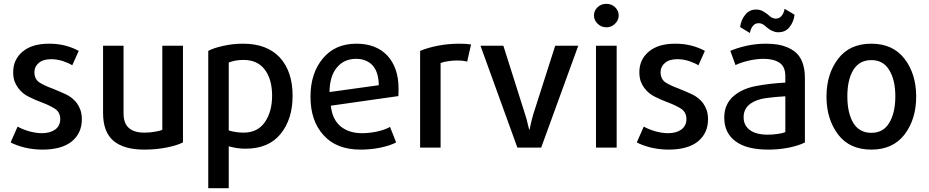

<svg xmlns="http://www.w3.org/2000/svg" viewBox="-20 -781 4915 1016"><path d="M413.1 -149.4Q413.1 -176.8 406.2 -197.3Q398.4 -218.8 386.7 -235.4Q363.3 -265.6 328.1 -282.2Q292 -298.8 254.9 -313.5Q214.8 -328.1 188.5 -344.7Q162.1 -362.3 162.1 -399.4Q162.1 -428.7 185.5 -448.2Q208 -467.8 251 -467.8Q280.3 -467.8 312.5 -458Q343.8 -447.3 362.3 -435.5Q373 -460.9 396.5 -511.7Q367.2 -528.3 327.1 -539.1Q288.1 -549.8 239.3 -549.8Q149.4 -549.8 99.6 -507.8Q49.8 -465.8 49.8 -399.4Q49.8 -372.1 56.6 -351.6Q64.5 -331.1 76.2 -315.4Q98.6 -285.2 132.8 -268.6Q168 -251 203.1 -238.3Q244.1 -222.7 271.5 -205.1Q298.8 -186.5 298.8 -150.4Q298.8 -116.2 272.5 -95.7Q245.1 -76.2 201.2 -76.2Q169.9 -76.2 131.8 -86.9Q93.8 -98.6 73.2 -111.3Q60.5 -83 36.1 -27.3Q65.4 -11.7 111.3 0Q157.2 10.7 204.1 10.7Q305.7 10.7 359.4 -32.2Q413.1 -76.2 413.1 -149.4Z M948.2 -27.3Q948.2 -155.3 948.2 -539.1Q920.9 -539.1 838.9 -539.1Q838.9 -427.7 838.9 -93.8Q825.2 -87.9 799.8 -84Q774.4 -79.1 743.2 -79.1Q689.5 -79.1 661.1 -104.5Q633.8 -128.9 633.8 -180.7Q633.8 -300.8 633.8 -539.1Q606.4 -539.1 525.4 -539.1Q525.4 -450.2 525.4 -182.6Q525.4 -82 581.1 -35.2Q636.7 10.7 743.2 10.7Q804.7 10.7 859.4 0Q915 -10.7 948.2 -27.3Z M1528.3 -274.4Q1528.3 -402.3 1460.9 -476.6Q1392.6 -549.8 1266.6 -549.8Q1210.9 -549.8 1161.1 -538.1Q1110.4 -527.3 1082 -511.7Q1082 -269.5 1082 214.8Q1109.4 214.8 1190.4 214.8Q1190.4 159.2 1190.4 -6.8Q1204.1 -2.9 1229.5 2Q1253.9 5.9 1278.3 5.9Q1401.4 5.9 1464.8 -72.3Q1528.3 -150.4 1528.3 -274.4ZM1419.9 -274.4Q1419.9 -189.5 1380.9 -133.8Q1342.8 -79.1 1268.6 -79.1Q1247.1 -79.1 1223.6 -83Q1201.2 -86.9 1190.4 -90.8Q1190.4 -210.9 1190.4 -450.2Q1202.1 -455.1 1223.6 -460Q1246.1 -463.9 1268.6 -463.9Q1341.8 -463.9 1380.9 -413.1Q1419.9 -361.3 1419.9 -274.4Z M2088.9 -313.5Q2088.9 -421.9 2030.3 -486.3Q1970.7 -549.8 1866.2 -549.8Q1752.9 -549.8 1688.5 -471.7Q1623 -393.6 1623 -269.5Q1623 -140.6 1692.4 -65.4Q1760.7 10.7 1887.7 10.7Q1943.4 10.7 1994.1 0Q2044.9 -10.7 2076.2 -27.3Q2065.4 -54.7 2043.9 -109.4Q2016.6 -93.8 1975.6 -85Q1935.5 -76.2 1895.5 -76.2Q1827.1 -76.2 1782.2 -112.3Q1738.3 -149.4 1730.5 -221.7Q1849.6 -238.3 2087.9 -272.5Q2088.9 -282.2 2088.9 -293Q2088.9 -303.7 2088.9 -313.5ZM1984.4 -330.1Q1918.9 -321.3 1723.6 -293.9Q1724.6 -377.9 1762.7 -423.8Q1800.8 -469.7 1864.3 -469.7Q1918 -469.7 1951.2 -435.5Q1983.4 -400.4 1984.4 -330.1Z M2472.7 -545.9Q2460.9 -547.9 2445.3 -548.8Q2429.7 -549.8 2412.1 -549.8Q2351.6 -549.8 2296.9 -539.1Q2242.2 -528.3 2203.1 -511.7Q2203.1 -341.8 2203.1 0Q2230.5 0 2311.5 0Q2311.5 -111.3 2311.5 -447.3Q2327.1 -454.1 2350.6 -457Q2373 -460.9 2396.5 -460.9Q2412.1 -460.9 2425.8 -460Q2439.5 -458 2452.1 -455.1Q2459 -485.4 2472.7 -545.9Z M3040 -539.1Q3009.8 -539.1 2918 -539.1Q2889.6 -449.2 2802.7 -178.7Q2793.9 -149.4 2788.1 -122.1Q2782.2 -94.7 2782.2 -94.7Q2781.2 -94.7 2780.3 -94.7Q2780.3 -94.7 2773.4 -122.1Q2767.6 -149.4 2757.8 -178.7Q2719.7 -298.8 2643.6 -539.1Q2613.3 -539.1 2522.5 -539.1Q2571.3 -404.3 2717.8 0Q2750 0 2843.8 0Q2892.6 -134.8 3040 -539.1Z M3253.9 -699.2Q3253.9 -724.6 3234.4 -743.2Q3215.8 -760.7 3188.5 -760.7Q3161.1 -760.7 3142.6 -743.2Q3123 -724.6 3123 -699.2Q3123 -673.8 3142.6 -655.3Q3161.1 -636.7 3188.5 -636.7Q3191.4 -636.7 3194.3 -636.7Q3217.8 -638.7 3234.4 -655.3Q3253.9 -673.8 3253.9 -699.2ZM3243.2 0Q3243.2 -134.8 3243.2 -539.1Q3229.5 -539.1 3188.5 -539.1Q3174.8 -539.1 3133.8 -539.1Q3133.8 -404.3 3133.8 0Q3161.1 0 3243.2 0Z M3726.6 -149.4Q3726.6 -176.8 3719.7 -197.3Q3711.9 -218.8 3700.2 -235.4Q3676.8 -265.6 3641.6 -282.2Q3605.5 -298.8 3568.4 -313.5Q3528.3 -328.1 3502 -344.7Q3475.6 -362.3 3475.6 -399.4Q3475.6 -428.7 3499 -448.2Q3521.5 -467.8 3564.5 -467.8Q3593.8 -467.8 3626 -458Q3657.2 -447.3 3675.8 -435.5Q3686.5 -460.9 3710 -511.7Q3680.7 -528.3 3640.6 -539.1Q3601.6 -549.8 3552.7 -549.8Q3462.9 -549.8 3413.1 -507.8Q3363.3 -465.8 3363.3 -399.4Q3363.3 -372.1 3370.1 -351.6Q3377.9 -331.1 3389.6 -315.4Q3412.1 -285.2 3446.3 -268.6Q3481.4 -251 3516.6 -238.3Q3557.6 -222.7 3585 -205.1Q3612.3 -186.5 3612.3 -150.4Q3612.3 -116.2 3585.9 -95.7Q3558.6 -76.2 3514.6 -76.2Q3483.4 -76.2 3445.3 -86.9Q3407.2 -98.6 3386.7 -111.3Q3374 -83 3349.6 -27.3Q3378.9 -11.7 3424.8 0Q3470.7 10.7 3517.6 10.7Q3619.1 10.7 3672.9 -32.2Q3726.6 -76.2 3726.6 -149.4Z M4239.3 -27.3Q4239.3 -112.3 4239.3 -367.2Q4239.3 -466.8 4184.6 -508.8Q4149.4 -535.2 4097.7 -544.9Q4067.4 -549.8 4032.2 -549.8Q3978.5 -549.8 3927.7 -538.1Q3877 -526.4 3844.7 -511.7Q3853.5 -487.3 3872.1 -436.5Q3899.4 -450.2 3941.4 -460Q3983.4 -469.7 4021.5 -469.7Q4073.2 -469.7 4104.5 -449.2Q4135.7 -428.7 4135.7 -377.9Q4135.7 -366.2 4135.7 -343.8Q4055.7 -339.8 3982.4 -326.2Q3909.2 -312.5 3864.3 -274.4Q3839.8 -254.9 3826.2 -225.6Q3812.5 -197.3 3812.5 -158.2Q3812.5 -78.1 3871.1 -34.2Q3929.7 10.7 4045.9 10.7Q4102.5 10.7 4156.2 0Q4210 -11.7 4239.3 -27.3ZM4135.7 -82Q4123 -76.2 4095.7 -72.3Q4068.4 -68.4 4043 -68.4Q3980.5 -68.4 3948.2 -92.8Q3915 -117.2 3915 -160.2Q3915 -185.5 3924.8 -203.1Q3934.6 -220.7 3951.2 -232.4Q3982.4 -254.9 4032.2 -261.7Q4082 -268.6 4135.7 -271.5Q4135.7 -208 4135.7 -82ZM4184.6 -703.1Q4170.9 -710.9 4131.8 -734.4Q4127.9 -711.9 4116.2 -697.3Q4104.5 -682.6 4085.9 -682.6Q4068.4 -682.6 4054.7 -694.3Q4042 -706.1 4025.4 -716.8Q4016.6 -722.7 4005.9 -726.6Q3995.1 -730.5 3981.4 -730.5Q3945.3 -730.5 3923.8 -703.1Q3901.4 -676.8 3896.5 -637.7Q3914.1 -627 3948.2 -606.4Q3952.1 -628.9 3963.9 -643.6Q3975.6 -658.2 3994.1 -658.2Q4011.7 -658.2 4025.4 -646.5Q4039.1 -633.8 4055.7 -623Q4064.5 -618.2 4075.2 -614.3Q4083 -611.3 4092.8 -610.4Q4095.7 -610.4 4099.6 -610.4Q4135.7 -610.4 4157.2 -636.7Q4179.7 -664.1 4184.6 -703.1Z M4828.1 -269.5Q4828.1 -389.6 4766.6 -469.7Q4705.1 -549.8 4590.8 -549.8Q4475.6 -549.8 4415 -469.7Q4353.5 -389.6 4353.5 -269.5Q4353.5 -150.4 4415 -69.3Q4475.6 10.7 4590.8 10.7Q4705.1 10.7 4766.6 -69.3Q4828.1 -150.4 4828.1 -269.5ZM4717.8 -271.5Q4717.8 -183.6 4685.5 -130.9Q4654.3 -78.1 4590.8 -78.1Q4527.3 -78.1 4495.1 -130.9Q4463.9 -183.6 4463.9 -271.5Q4463.9 -358.4 4495.1 -410.2Q4527.3 -462.9 4590.8 -462.9Q4654.3 -462.9 4685.5 -410.2Q4717.8 -358.4 4717.8 -271.5Z"/></svg>

Font: DaxlinePro-Medium
Style: Medium
Weight: 400
Designer: Hans Reichel
Version: Version 7.502; 2006